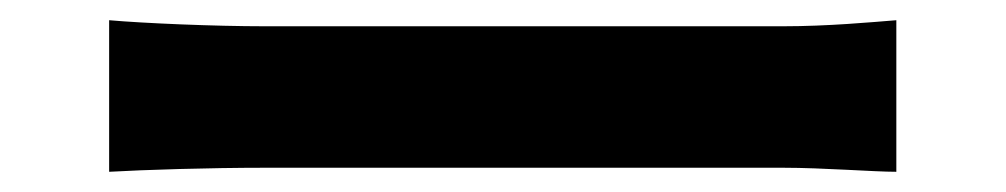

<svg xmlns="http://www.w3.org/2000/svg" viewBox="-20 -463 996 190"><path d="M88 -293C123 -295 187 -297 242 -297H755C795 -297 844 -293 867 -293V-443C842 -441 799 -437 755 -437H242C192 -437 122 -440 88 -443Z"/></svg>

Font: Kinto Sans
Style: Bold
Weight: 700
Designer: Authors: Ryoko NISHIZUKA  (kana & ideographs); Paul D. Hunt (Latin, Greek & Cyrillic); Wenlong ZHANG  (bopomofo); Sandol
Foundry: Adobe Systems Incorporated, ookami Inc.
Version: Version 0.001